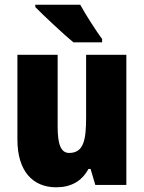

<svg xmlns="http://www.w3.org/2000/svg" viewBox="-20 -852 611 816"><path d="M321 -832H130V-822C163 -788 254 -703 292 -672H414V-686C391 -717 343 -791 321 -832ZM517 -619H346V-355C346 -260 337 -202 274 -202C238 -202 225 -240 225 -314V-619H54V-259C54 -126 118 -56 219 -56C281 -56 327 -81 356 -134H365L385 -66H517Z"/></svg>

Font: Noto Sans Malayalam UI Condensed Black
Style: Regular
Weight: 900
Width: 3
Designer: Jelle Bosma - Monotype Design Team
Foundry: Monotype Imaging Inc.
Version: Version 2.104